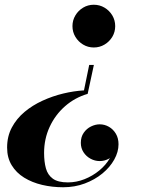

<svg xmlns="http://www.w3.org/2000/svg" viewBox="-20 -550 630 810"><path d="M246.5 240Q200.3 240 157.8 230Q115.3 220 81.9 199.4Q48.5 178.8 29.3 147.1Q10 115.5 10 72.5Q10 25.2 29.9 -12.1Q49.8 -49.5 83.5 -77.8Q117.3 -106 159.4 -125.2Q201.5 -144.5 246.6 -155.4Q291.8 -166.2 334.3 -168.7L356.3 -276H376L349.8 -154Q296.3 -138.5 254.8 -102.2Q213.3 -66 189.6 -15Q166 36 166 95Q166 132 173.6 160Q181.3 188 202.9 203.8Q224.5 219.5 266.5 219.5Q302.3 219.5 336.6 205.9Q371 192.2 398.9 169.2Q426.8 146.2 443.4 117.5Q460 88.7 460 58.5H479Q479 78.5 467.6 94.5Q456.3 110.5 438.4 120Q420.5 129.5 400.5 129.5Q380.3 129.5 362 119.6Q343.8 109.8 332.4 92.4Q321 75 321 52.5Q321 27.5 333.3 10Q345.5 -7.5 364 -16.5Q382.5 -25.5 400.5 -25.5Q421.5 -25.5 439.5 -15.1Q457.5 -4.8 468.8 14.1Q480 33 480 58.5Q480 91 462 123.2Q444 155.5 412 181.9Q380 208.2 337.6 224.1Q295.3 240 246.5 240ZM375.7 -349.7Q351 -349.7 330.6 -362Q310.2 -374.2 298 -394.6Q285.7 -415 285.7 -439.7Q285.7 -464.5 298 -485Q310.2 -505.5 330.6 -517.7Q351 -530 375.7 -530Q400.5 -530 421 -517.7Q441.5 -505.5 453.8 -485Q466 -464.5 466 -439.7Q466 -415 453.8 -394.6Q441.5 -374.2 421 -362Q400.5 -349.7 375.7 -349.7Z"/></svg>

Font: Bodoni Moda
Style: Italic
Weight: 400
Italic angle: -13°
Designer: Owen Earl
Foundry: indestructible type
Version: Version 2.005